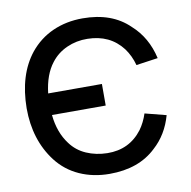

<svg xmlns="http://www.w3.org/2000/svg" viewBox="-85 -851 946 950"><g transform="rotate(-10 388.0 -375.5)"><path d="M572.8 -171.9Q597.2 -205.6 611.3 -249L717.8 -221.7Q691.4 -127.4 625 -67.9Q537.6 15.6 390.6 15.6Q308.1 15.6 239.7 -15.1Q171.4 -45.9 126 -105Q41.5 -215.8 41.5 -375Q43 -543 125 -646Q172.9 -705.1 241 -735.4Q309.1 -765.6 390.6 -765.6Q538.1 -765.6 624 -681.2Q698.7 -614.7 723.1 -507.3L613.8 -491.7Q600.6 -540.5 572.8 -578.1Q509.8 -660.2 397 -661.6Q341.8 -662.6 293.2 -640.9Q244.6 -619.1 213.4 -578.1Q169.9 -522.5 159.2 -429.2H429.2V-320.8H159.2Q168 -231.9 213.4 -171.9Q243.7 -130.4 291.7 -109.4Q339.8 -88.4 397 -87.4Q507.8 -85.9 572.8 -171.9Z"/></g></svg>

Font: Manrope3 Semibold
Style: Regular
Weight: 600
Width: 4
Designer: Mikhail Sharanda
Foundry: Mikhail Sharanda
Version: Version 3.000;PS 003.000;hotconv 1.0.88;makeotf.lib2.5.64775